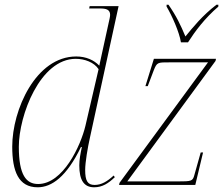

<svg xmlns="http://www.w3.org/2000/svg" viewBox="-20 -786 948 816"><path d="M749 -606H779C809 -653 850 -708 908 -758V-766H900C839 -719 801 -671 768 -631C747 -681 730 -717 696 -766H688V-758C711 -719 742 -650 749 -606ZM140 10C200 10 263 -35 324 -161H328C322 -135 317 -107 317 -83C317 -20 337 10 380 10C415 10 441 -7 468 -33L463 -40C436 -15 411 0 382 0C352 0 342 -18 342 -64C342 -96 353 -160 362 -200L484 -760H361L359 -750H405C430 -750 448 -746 448 -723C448 -718 447 -714 446 -708L421 -594C415 -565 408 -536 402 -507C379 -531 345 -546 304 -546C132 -546 32 -319 32 -163C32 -59 58 10 140 10ZM142 -4C92 -4 60 -41 60 -162C60 -295 150 -536 302 -536C340 -536 380 -521 399 -492L343 -251C323 -167 248 -4 142 -4ZM486 0H810L843 -138H833L806 -42C799 -16 794 -15 735 -15H521L896 -527L898 -536H634L598 -420H608L633 -486C647 -522 650 -521 702 -521H864L488 -9Z"/></svg>

Font: Noto Serif Display Thin
Style: Italic
Weight: 100
Italic angle: -12°
Designer: Monotype Design Team
Foundry: Monotype Imaging Inc.
Version: Version 2.009